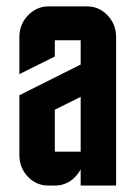

<svg xmlns="http://www.w3.org/2000/svg" viewBox="-20 -575 420 595"><path d="M129.9 0Q92.3 0 66.4 -27.3Q40 -55.2 40 -95.2V-279.8L230 -375V-450.2H149.9V-399.9L40 -345.2V-460Q40 -499 66.4 -526.9Q93.3 -555.2 129.9 -555.2H250Q287.1 -555.2 313.5 -527.3Q339.8 -499.5 339.8 -460V0H230V-50.8Q224.1 -38.1 213.4 -27.3Q187.5 0 149.9 0ZM149.9 -234.9V-105H230V-274.9Z"/></svg>

Font: Horta
Style: Regular
Weight: 600
Width: 3
Version: Version 0.11